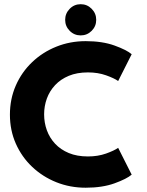

<svg xmlns="http://www.w3.org/2000/svg" viewBox="-20 -864 684 896"><path d="M390.4 -133.9Q436.8 -133.9 474.8 -147.4Q512.9 -161 531.4 -174.1L594.5 -49Q571.2 -29 514.5 -8.5Q457.8 12 379.8 12Q306.8 12 242.9 -13.6Q178.9 -39.2 130.1 -85.4Q81.3 -131.6 53.8 -193.8Q26.3 -255.9 26.3 -329Q26.3 -402.1 53.7 -464.8Q81.1 -527.4 129.8 -573.8Q178.4 -620.3 242.6 -646.1Q306.8 -672 379.8 -672Q457.8 -672 514.5 -651.5Q571.2 -631 594.5 -611L531.4 -485.9Q512.9 -499.1 474.8 -512.6Q436.8 -526.1 390.4 -526.1Q339.3 -526.1 301.1 -510.2Q262.9 -494.3 237.1 -466.7Q211.4 -439.1 198.6 -404Q185.9 -368.9 185.9 -330.5Q185.9 -291.6 198.6 -256.3Q211.4 -220.9 237.1 -193.3Q262.9 -165.7 301.1 -149.8Q339.3 -133.9 390.4 -133.9ZM356.6 -844.4Q386.5 -844.4 407.8 -822.9Q429 -801.4 429 -771.4Q429 -741.4 407.8 -720.1Q386.5 -698.8 356.6 -698.8Q326.3 -698.8 305.2 -720.2Q284.1 -741.6 284.1 -771.4Q284.1 -801.2 305.2 -822.8Q326.3 -844.4 356.6 -844.4Z"/></svg>

Font: League Spartan Extralight
Style: Regular
Weight: 200
Foundry: The League of Moveable Type
Version: Version 2.300; ttfautohint (v1.8.3)